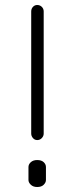

<svg xmlns="http://www.w3.org/2000/svg" viewBox="-20 -735 298 769"><path d="M129 -174Q119 -174 112 -182Q105 -190 105 -200V-689Q105 -700 112 -707.5Q119 -715 129 -715Q140 -715 147.5 -707.5Q155 -700 155 -689V-200Q155 -190 147.5 -182Q140 -174 129 -174ZM129 14Q113 14 103.5 5Q94 -4 94 -14V-66Q94 -77 103.5 -85.5Q113 -94 129 -94Q146 -94 155 -85.5Q164 -77 164 -66V-14Q164 -4 155 5Q146 14 129 14Z"/></svg>

Font: Zen Kurenaido
Style: Regular
Weight: 400
Designer: Yoshimichi Ohira
Foundry: Positype
Version: Version 1.001